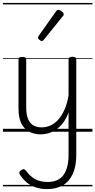

<svg xmlns="http://www.w3.org/2000/svg" viewBox="-20 -905 655 1319"><path d="M260 18Q216 18 181 0Q146 -18 126.5 -57.5Q107 -97 107 -161V-496Q107 -506 113.5 -510Q120 -514 133 -514Q146 -514 153 -510Q160 -506 160 -496V-167Q160 -123 171 -92.5Q182 -62 205.5 -46Q229 -30 266 -30Q297 -30 325.5 -42.5Q354 -55 378.5 -81Q403 -107 422 -149Q441 -191 451 -250V-496Q451 -506 457.5 -510.5Q464 -515 478 -515Q491 -515 497.5 -510.5Q504 -506 504 -496V160Q504 237 480 289.5Q456 342 411.5 368Q367 394 304 394Q260 394 225 382Q190 370 163.5 348Q137 326 118 297Q111 288 113 279Q115 270 127 263Q137 256 144.5 257.5Q152 259 159 268Q186 306 221 325.5Q256 345 310 345Q356 345 387 325Q418 305 434.5 263.5Q451 222 451 157V-134Q436 -91 413.5 -61.5Q391 -32 365 -14.5Q339 3 312 10.5Q285 18 260 18ZM268 -623Q261 -623 251 -631Q241 -639 241 -647Q241 -649 242.5 -651.5Q244 -654 246 -659L365 -827Q369 -833 372.5 -835Q376 -837 382 -837Q388 -837 396.5 -832Q405 -827 411.5 -820.5Q418 -814 418 -807Q418 -803 416.5 -800Q415 -797 411 -793L281 -632Q275 -623 268 -623ZM0 365H615V375H0ZM0 -20H615V0H0ZM0 -505H615V-500H0ZM0 -885H615V-875H0Z"/></svg>

Font: Playwrite GB J Guides
Style: Regular
Weight: 400
Designer: Veronika Burian, José Scaglione
Foundry: TypeTogether
Version: Version 1.003